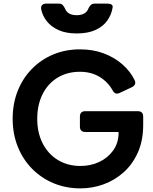

<svg xmlns="http://www.w3.org/2000/svg" viewBox="-20 -1030 848 1062"><path d="M425 12Q345 12 276.5 -16.5Q208 -45 157 -97Q106 -149 78 -219.5Q50 -290 50 -373Q50 -456 77.5 -526Q105 -596 155.5 -648Q206 -700 274 -728.5Q342 -757 422 -757Q495 -757 554.5 -734.5Q614 -712 657.5 -673.5Q701 -635 724 -588Q737 -562 710 -548L642 -516Q617 -504 603 -530Q577 -577 530.5 -605Q484 -633 422 -633Q352 -633 298.5 -600.5Q245 -568 215.5 -509Q186 -450 186 -373Q186 -295 216.5 -236Q247 -177 301 -144.5Q355 -112 425 -112Q482 -112 529.5 -134.5Q577 -157 606.5 -198.5Q636 -240 636 -297V-300H452Q422 -300 422 -330V-385Q422 -415 452 -415H742Q772 -415 772 -385V-340Q772 -253 743 -187.5Q714 -122 664.5 -77.5Q615 -33 553 -10.5Q491 12 425 12ZM404 -845Q345 -845 304 -863.5Q263 -882 239 -912.5Q215 -943 208 -978Q205 -993 212.5 -1001.5Q220 -1010 235 -1010H306Q319 -1010 326 -1003Q333 -996 339 -984Q353 -946 404 -946Q456 -946 470 -985Q476 -997 483.5 -1003.5Q491 -1010 504 -1010H573Q606 -1010 603 -989Q597 -950 574 -917Q551 -884 509 -864.5Q467 -845 404 -845Z"/></svg>

Font: Pitagon Sans Text
Style: Bold
Weight: 700
Designer: Travis Tran
Foundry: Pitagon
Version: Version 1.001; ttfautohint (v1.8.4.7-5d5b);gftools[0.9.26]